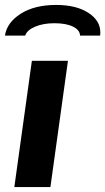

<svg xmlns="http://www.w3.org/2000/svg" viewBox="-28 -757 426 777"><path d="M247 -511 176 0H30L101 -511ZM378 -626Q378 -617 377 -613H296Q295 -636 267 -649.5Q239 -663 192 -663Q147 -663 114 -649Q81 -635 74 -613H-8Q0 -666 56 -701.5Q112 -737 199 -737Q280 -737 329 -705.5Q378 -674 378 -626Z"/></svg>

Font: Chivo
Style: Bold Italic
Weight: 700
Italic angle: -8.05°
Designer: Hector Gatti
Foundry: Omnibus-Type
Version: Version 1.007